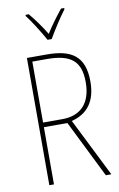

<svg xmlns="http://www.w3.org/2000/svg" viewBox="-102 -1057 660 1061"><g transform="rotate(-10 228.0 -526.0)"><path d="M216 -844H239C265 -889 305 -952 337 -994V-1001H319C284 -957 254 -917 228 -875C203 -917 167 -967 138 -1001H120V-994C147 -960 190 -891 216 -844ZM197 -765H86V-51H112V-372H244L403 -51H434L270 -379C361 -402 409 -466 409 -576C409 -721 333 -765 197 -765ZM193 -740C327 -740 383 -696 383 -577C383 -453 317 -398 221 -398H112V-740Z"/></g></svg>

Font: Noto Sans Tamil UI Condensed Thin
Style: Regular
Weight: 100
Width: 3
Designer: Jelle Bosma - Monotype Design Team
Foundry: Monotype Imaging Inc.
Version: Version 2.004